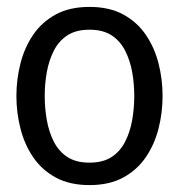

<svg xmlns="http://www.w3.org/2000/svg" viewBox="-20 -528 518 556"><path d="M27.5 -250Q27.5 -298 39.2 -344Q50.8 -390 75.9 -427Q101 -464 141.3 -486Q181.7 -508 239.2 -508Q296.7 -508 337 -486Q377.3 -464 402.4 -427Q427.5 -390 439.2 -344Q450.8 -298 450.8 -250Q450.8 -202 439.2 -156Q427.5 -110 402.4 -73Q377.3 -36 337 -14Q296.7 8 239.2 8Q181.7 8 141.3 -14Q101 -36 75.9 -73Q50.8 -110 39.2 -156Q27.5 -202 27.5 -250ZM109.5 -250Q109.5 -214.7 115.6 -180.2Q121.7 -145.8 135.9 -117.8Q150.2 -89.7 175.2 -73.3Q200.3 -57 239.2 -57Q278 -57 303.1 -73.3Q328.2 -89.7 342.4 -117.8Q356.7 -145.8 362.8 -180.2Q368.8 -214.7 368.8 -250Q368.8 -285.3 362.8 -319.2Q356.7 -353.2 342.4 -381.2Q328.2 -409.3 303.1 -425.7Q278 -442 239.2 -442Q200.3 -442 175.2 -425.7Q150.2 -409.3 135.9 -381.2Q121.7 -353.2 115.6 -319.2Q109.5 -285.3 109.5 -250Z"/></svg>

Font: Epunda Slab Light
Style: Regular
Weight: 300
Designer: Simon Atzbach
Foundry: typofactur
Version: Version 1.102